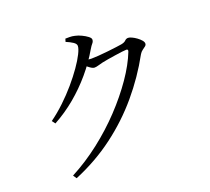

<svg xmlns="http://www.w3.org/2000/svg" viewBox="-135 -943 1270 1161"><g transform="rotate(-20 500.0 -362.5)"><path d="M145.7 -330.2Q192.3 -363.7 237 -406.1Q281.7 -448.4 320 -493.2Q358.2 -537.9 387.4 -579.6Q416.6 -621.3 432.9 -654.1Q449.3 -686.9 449.3 -703.8Q449.3 -717.2 431.5 -729Q413.8 -740.8 387.6 -751.6L393.4 -770.5Q406.8 -770.8 421.6 -770.7Q436.4 -770.7 453.3 -766.7Q473 -762.8 494.2 -752.5Q515.5 -742.3 530.3 -730.9Q545.1 -719.5 545.1 -710Q545.1 -697 536.2 -687.1Q527.4 -677.3 515.9 -658Q474.1 -586 419.6 -521.8Q365.2 -457.6 300.7 -403.8Q236.3 -350 161.5 -309.2ZM153.8 23.6Q250.3 -26.9 340.3 -96.9Q430.3 -166.9 506.2 -247.4Q582.1 -327.9 638.8 -410Q695.5 -492.1 724.3 -566Q730 -581.5 716.1 -581.5Q708.1 -581.5 687.6 -579Q667.1 -576.5 641.3 -572.5Q615.5 -568.5 592.5 -564.8Q569.4 -561.1 555.6 -557.8Q539.6 -554.2 525.3 -549.8Q510.9 -545.4 500.2 -545.4Q488.8 -545.4 472.7 -557Q456.7 -568.5 438.6 -582.8L453.9 -607.4Q469.3 -605.4 480.5 -604.1Q491.7 -602.8 501.1 -602.8Q519 -602.8 548.3 -605Q577.6 -607.3 608.6 -610.6Q639.5 -613.9 664.5 -617.3Q689.5 -620.7 699.5 -622.4Q720.7 -626.4 729.5 -635.9Q738.3 -645.3 751 -645.3Q759.8 -645.3 774.5 -638.5Q789.3 -631.7 803.6 -621.2Q818 -610.7 827.9 -599.2Q837.8 -587.7 837.8 -577.6Q837.8 -567.9 829.1 -561.2Q820.3 -554.4 809.5 -546.6Q798.7 -538.7 791 -525.9Q722.9 -401.6 631.5 -293.5Q540.2 -185.4 424.9 -99Q309.7 -12.5 168.7 46.1Z"/></g></svg>

Font: Noto Serif SC
Style: Regular
Weight: 200
Designer: Ryoko NISHIZUKA 西塚涼子 (kana & ideographs); Frank Grießhammer (Latin, Greek & Cyrillic); Wenlong ZHANG 张文龙 (bopomofo); San
Foundry: Adobe
Version: Version 2.001;hotconv 1.1.0;makeotfexe 2.6.0